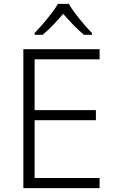

<svg xmlns="http://www.w3.org/2000/svg" viewBox="-20 -967 593 987"><path d="M492 0H100V-714H492V-662H158V-401H473V-349H158V-52H492ZM334 -947Q346 -925 367 -897.5Q388 -870 411 -843Q434 -816 453 -797V-788H412Q385 -810 357 -839Q329 -868 305 -896Q281 -868 253.5 -839Q226 -810 199 -788H158V-797Q177 -817 200 -843.5Q223 -870 244 -897.5Q265 -925 278 -947Z"/></svg>

Font: Noto Sans Arabic Light
Style: Regular
Weight: 300
Designer: Monotype Design Team, Nadine Chahine, Nizar Qandah and Khaled Hosny
Foundry: Monotype Imaging Inc.
Version: Version 2.012; ttfautohint (v1.8.4.7-5d5b)